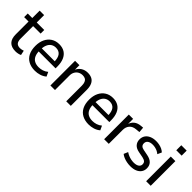

<svg xmlns="http://www.w3.org/2000/svg" viewBox="161 -1701 2703 2703"><g transform="rotate(45 1513.0 -349.5)"><path d="M266 9Q183 9 141.5 -34.5Q100 -78 100 -164V-419H12V-491H102V-638H191V-491H340V-419H191V-171Q191 -117 212.5 -92.5Q234 -68 279 -68Q296 -68 312.5 -72Q329 -76 343 -81L358 -11Q341 -2 316 3.5Q291 9 266 9Z M651 9Q577 9 522.5 -20Q468 -49 439 -105.5Q410 -162 410 -245Q410 -322 437.5 -379Q465 -436 515 -468Q565 -500 633 -500Q698 -500 743 -471.5Q788 -443 811.5 -388.5Q835 -334 835 -257V-222H481V-284H773L757 -267Q757 -352 725.5 -392Q694 -432 634 -432Q592 -432 561.5 -411.5Q531 -391 514.5 -352Q498 -313 498 -255V-241Q498 -180 516 -141Q534 -102 569 -83Q604 -64 654 -64Q691 -64 728 -75.5Q765 -87 797 -114L827 -50Q792 -20 745.5 -5.5Q699 9 651 9Z M954 0V-491H1041V-391H1037Q1056 -442 1099.5 -471Q1143 -500 1200 -500Q1252 -500 1287.5 -480.5Q1323 -461 1341.5 -420Q1360 -379 1360 -315V0H1269V-309Q1269 -349 1258.5 -374.5Q1248 -400 1227 -412Q1206 -424 1175 -424Q1138 -424 1108.5 -407.5Q1079 -391 1062 -360.5Q1045 -330 1045 -290V0Z M1721 9Q1647 9 1592.5 -20Q1538 -49 1509 -105.5Q1480 -162 1480 -245Q1480 -322 1507.5 -379Q1535 -436 1585 -468Q1635 -500 1703 -500Q1768 -500 1813 -471.5Q1858 -443 1881.5 -388.5Q1905 -334 1905 -257V-222H1551V-284H1843L1827 -267Q1827 -352 1795.5 -392Q1764 -432 1704 -432Q1662 -432 1631.5 -411.5Q1601 -391 1584.5 -352Q1568 -313 1568 -255V-241Q1568 -180 1586 -141Q1604 -102 1639 -83Q1674 -64 1724 -64Q1761 -64 1798 -75.5Q1835 -87 1867 -114L1897 -50Q1862 -20 1815.5 -5.5Q1769 9 1721 9Z M2024 0V-491H2110V-379H2106Q2122 -434 2160 -464.5Q2198 -495 2260 -500L2297 -503L2304 -422L2241 -416Q2182 -411 2149 -374Q2116 -337 2116 -276V0Z M2553 9Q2516 9 2480.5 2Q2445 -5 2415.5 -17.5Q2386 -30 2364 -48L2391 -111Q2416 -94 2442.5 -83Q2469 -72 2496.5 -66.5Q2524 -61 2550 -61Q2601 -61 2629 -80Q2657 -99 2657 -132Q2657 -162 2639.5 -178Q2622 -194 2584 -202L2501 -218Q2439 -229 2408 -264Q2377 -299 2377 -351Q2377 -396 2399.5 -429.5Q2422 -463 2464 -481.5Q2506 -500 2563 -500Q2595 -500 2626 -493.5Q2657 -487 2684 -474Q2711 -461 2730 -442L2702 -380Q2683 -397 2660 -408Q2637 -419 2612 -424.5Q2587 -430 2564 -430Q2515 -430 2487.5 -410.5Q2460 -391 2460 -355Q2460 -327 2476 -310.5Q2492 -294 2528 -287L2610 -271Q2676 -258 2708 -224Q2740 -190 2740 -136Q2740 -92 2717 -59Q2694 -26 2652 -8.5Q2610 9 2553 9Z M2852 -608V-708H2959V-608ZM2860 0V-491H2951V0Z"/></g></svg>

Font: Nunito Sans 10pt SemiCondensed Medium
Style: Regular
Weight: 500
Width: 4
Designer: Vernon Adams
Foundry: Vernon Adams
Version: Version 3.101;gftools[0.9.27]